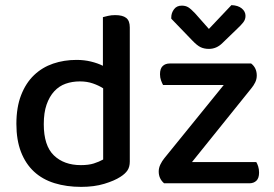

<svg xmlns="http://www.w3.org/2000/svg" viewBox="-20 -716 1070 750"><path d="M279 -482Q309 -482 335.5 -475.5Q362 -469 382 -459V-649Q389 -651 402 -654Q415 -657 430 -657Q459 -657 473 -646Q487 -635 487 -609V-85Q487 -64 478 -50.5Q469 -37 450 -25Q427 -10 387.5 2Q348 14 297 14Q240 14 193 -0.5Q146 -15 113 -45.5Q80 -76 62 -122.5Q44 -169 44 -232Q44 -297 62.5 -344.5Q81 -392 113 -422.5Q145 -453 187.5 -467.5Q230 -482 279 -482ZM383 -371Q366 -382 343 -390Q320 -398 292 -398Q262 -398 236.5 -389Q211 -380 192 -359.5Q173 -339 162 -307.5Q151 -276 151 -231Q151 -147 190.5 -109Q230 -71 296 -71Q326 -71 346.5 -77.5Q367 -84 383 -93ZM621 0Q600 -18 600 -46Q600 -60 606.5 -73.5Q613 -87 622 -98L854 -384H617Q613 -391 609 -402Q605 -413 605 -426Q605 -448 615.5 -458Q626 -468 643 -468H961Q983 -451 983 -421Q983 -407 977 -394.5Q971 -382 961 -370L730 -83H981Q985 -77 988.5 -66Q992 -55 992 -42Q992 -20 981.5 -10Q971 0 954 0ZM796 -603 884 -696Q910 -695 924.5 -683Q939 -671 939 -654Q939 -640 930.5 -629Q922 -618 907 -604L849 -548Q826 -525 796 -525Q778 -525 764 -531.5Q750 -538 731 -558L649 -643V-648Q649 -665 659.5 -679.5Q670 -694 690 -694Q705 -694 715.5 -687.5Q726 -681 742 -664Z"/></svg>

Font: Baloo Da 2 Medium
Style: Regular
Weight: 500
Designer: Noopur Datye, Sulekha Rajkumar and Ek Type
Foundry: Ek Type
Version: Version 1.640;hotconv 1.0.111;makeotfexe 2.5.65597; ttfautoh